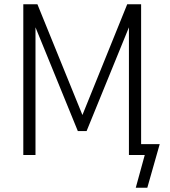

<svg xmlns="http://www.w3.org/2000/svg" viewBox="-20 -725 793 898"><path d="M615 153 657 0H583V-607H587L385 -112H344L142 -607H146V0H89V-705H155L370 -176H361L575 -705H640V-51H727L669 153Z"/></svg>

Font: Nunito Sans 10pt Condensed Light
Style: Regular
Weight: 300
Width: 3
Designer: Vernon Adams
Foundry: Vernon Adams
Version: Version 3.101;gftools[0.9.27]